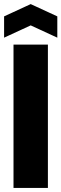

<svg xmlns="http://www.w3.org/2000/svg" viewBox="-32 -778 300 938"><path d="M34 140V-560H202V140ZM-12 -594V-698L118 -758L248 -698V-594L118 -654Z"/></svg>

Font: Tektur Condensed
Style: Bold
Weight: 700
Width: 3
Designer: Adam Jagosz
Foundry: Adam Jagosz
Version: Version 1.005;gftools[0.9.30]